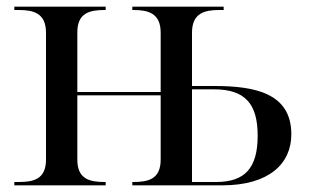

<svg xmlns="http://www.w3.org/2000/svg" viewBox="-20 -556 949 576"><path d="M23 0H297V-10H294C250 -10 212 -18 212 -77V-270H462V-77C462 -18 424 -10 380 -10H377V0H647C787 0 854 -65 854 -153C854 -276 746 -298 623 -298H556V-458C556 -517 594 -526 638 -526H651V-536H377V-526H380C424 -526 462 -517 462 -458V-280H212V-459C212 -518 250 -526 294 -526H297V-536H23V-526H36C80 -526 118 -517 118 -458V-77C118 -18 80 -10 36 -10H23ZM628 -10H556V-288H622C714 -288 753 -246 753 -149C753 -52 715 -10 628 -10Z"/></svg>

Font: Noto Serif Display
Style: Regular
Weight: 400
Designer: Monotype Design Team
Foundry: Monotype Imaging Inc.
Version: Version 2.009